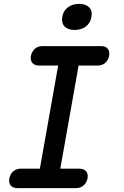

<svg xmlns="http://www.w3.org/2000/svg" viewBox="-20 -967 640 987"><path d="M290 -100H388Q411 -100 422.5 -86.5Q434 -73 430 -50Q425 -27 409.5 -13.5Q394 0 370 0H70Q46 0 35 -13.5Q24 -27 28 -50Q33 -73 48.5 -86.5Q64 -100 87 -100H185L279 -630H181Q158 -630 146.5 -643.5Q135 -657 139 -680Q144 -703 159.5 -716.5Q175 -730 199 -730H499Q523 -730 534 -716.5Q545 -703 541 -680Q536 -657 520.5 -643.5Q505 -630 482 -630H384ZM363 -813Q329 -813 312 -831Q295 -849 300 -880Q305 -911 328.5 -929Q352 -947 387 -947Q421 -947 438.5 -929Q456 -911 450 -880Q445 -849 421.5 -831Q398 -813 363 -813Z"/></svg>

Font: Maple Mono Medium
Style: Italic
Weight: 500
Italic angle: -10°
Monospace: yes
Designer: subframe7536
Version: Version 7.000